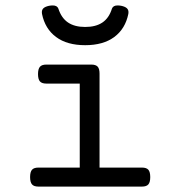

<svg xmlns="http://www.w3.org/2000/svg" viewBox="-20 -690 640 710"><path d="M348.1 -418V-70.3H504.9Q521.5 -70.3 528.6 -62.3Q535.6 -54.2 535.6 -35.2Q535.6 -16.1 528.6 -8.1Q521.5 0 504.9 0H122.1Q105.5 0 98.4 -8.1Q91.3 -16.1 91.3 -35.2Q91.3 -54.2 98.4 -62.3Q105.5 -70.3 122.1 -70.3H274.9V-380.9H151.4Q134.8 -380.9 127.7 -388.9Q120.6 -397 120.6 -416Q120.6 -435.1 127.7 -443.1Q134.8 -451.2 151.4 -451.2H317.4Q334 -451.2 341.1 -443.6Q348.1 -436 348.1 -418ZM455.1 -645Q455.1 -641.1 454.6 -638.7Q443.4 -583.5 402.6 -553.2Q361.8 -522.9 294.9 -522.9Q228 -522.9 187.3 -553.2Q146.5 -583.5 135.3 -638.7Q134.8 -641.1 134.8 -645Q134.8 -654.3 141.1 -659.9Q147.5 -665.5 161.1 -668.5Q168.5 -669.9 174.8 -669.9Q191.4 -669.9 195.8 -658.2Q207 -623.5 231.4 -606.9Q255.9 -590.3 294.9 -590.3Q334.5 -590.3 358.9 -606.9Q383.3 -623.5 394 -658.2Q398.4 -669.9 415 -669.9Q421.4 -669.9 428.7 -668.5Q442.4 -665.5 448.7 -659.9Q455.1 -654.3 455.1 -645Z"/></svg>

Font: Courier Prime Code
Style: Regular
Weight: 400
Designer: Alan Dague-Greene
Foundry: Quote-Unquote Apps
Version: Version 3.0318